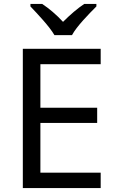

<svg xmlns="http://www.w3.org/2000/svg" viewBox="-20 -964 596 984"><path d="M259 -784H349C373 -829 436 -893 474 -931V-944H412C377 -921 339 -888 303 -852C270 -888 231 -921 196 -944H136V-931C172 -893 233 -829 259 -784ZM496 0V-79H187V-334H478V-412H187V-635H496V-714H97V0Z"/></svg>

Font: Noto Sans Kayah Li
Style: Regular
Weight: 400
Designer: Monotype Design Team, Sérgio Martins
Foundry: Monotype Imaging Inc.
Version: Version 2.002